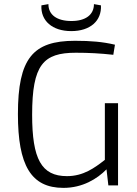

<svg xmlns="http://www.w3.org/2000/svg" viewBox="-20 -900 666 932"><path d="M436 -880C436 -828 395 -798 327 -798C256 -798 215 -828 215 -880L181 -874C177 -799 234 -749 326 -749C418 -749 474 -799 470 -874ZM553 -399H489V-124C439 -85 385 -45 305 -45C181 -45 136 -128 136 -343C136 -586 190 -644 348 -644C410 -644 467 -641 530 -634L538 -683C479 -697 421 -702 344 -702C139 -702 67 -616 67 -346C67 -98 130 12 288 12C381 12 452 -32 497 -78L506 0H553Z"/></svg>

Font: SnT
Style: Regular
Weight: 300
Designer: Natanael Gama
Version: Version 1.001;PS 001.001;hotconv 1.0.70;makeotf.lib2.5.58329